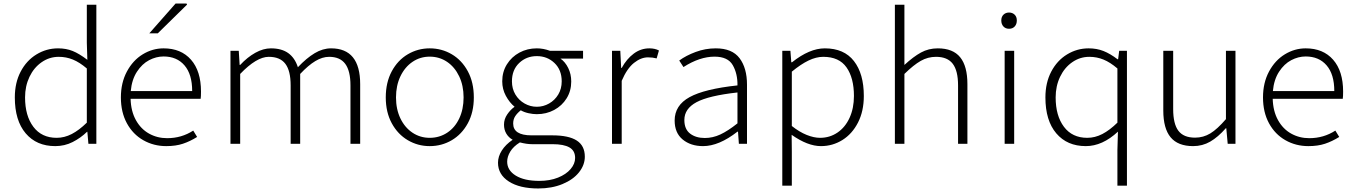

<svg xmlns="http://www.w3.org/2000/svg" viewBox="-20 -815 7695 1088"><path d="M64 -263Q64 -346 97 -409Q130 -472 186.5 -506.5Q243 -541 309 -541Q355 -541 392 -526Q429 -511 475 -476L472 -573V-788H526V0H481L475 -68H473Q437 -33 391.5 -10Q346 13 293 13Q187 13 125.5 -59.5Q64 -132 64 -263ZM472 -120V-427Q431 -462 393 -477.5Q355 -493 313 -493Q260 -493 216 -462.5Q172 -432 147 -379.5Q122 -327 122 -263Q122 -159 169 -96.5Q216 -34 301 -34Q345 -34 386.5 -55.5Q428 -77 472 -120Z M665 -263Q665 -346 699 -409.5Q733 -473 788.5 -507Q844 -541 907 -541Q1006 -541 1062.5 -476.5Q1119 -412 1119 -296Q1119 -268 1117 -255H720Q722 -185 750 -134.5Q778 -84 824.5 -58Q871 -32 927 -32Q1009 -32 1075 -75L1097 -39Q1057 -14 1016.5 -0.5Q976 13 922 13Q851 13 792 -20.5Q733 -54 699 -116.5Q665 -179 665 -263ZM1069 -299Q1069 -394 1025.5 -444.5Q982 -495 907 -495Q865 -495 825 -474Q785 -453 756 -408.5Q727 -364 721 -299ZM975 -795H1037L1040 -789L874 -626H826Z M1286 -527H1333L1338 -447H1341Q1382 -491 1427 -516Q1472 -541 1515 -541Q1576 -541 1613.5 -514Q1651 -487 1668 -434Q1717 -486 1763 -513.5Q1809 -541 1856 -541Q2021 -541 2021 -338V0H1966V-331Q1966 -413 1936.5 -453Q1907 -493 1845 -493Q1807 -493 1767 -469Q1727 -445 1681 -396V0H1627V-331Q1627 -414 1597 -453.5Q1567 -493 1503 -493Q1434 -493 1341 -396V0H1286Z M2166 -263Q2166 -348 2200 -411Q2234 -474 2291 -507.5Q2348 -541 2415 -541Q2483 -541 2540 -507.5Q2597 -474 2631 -411Q2665 -348 2665 -263Q2665 -179 2631 -116.5Q2597 -54 2540 -20.5Q2483 13 2415 13Q2348 13 2291 -20.5Q2234 -54 2200 -116.5Q2166 -179 2166 -263ZM2607 -263Q2607 -330 2582 -382.5Q2557 -435 2513.5 -464.5Q2470 -494 2415 -494Q2361 -494 2317.5 -464.5Q2274 -435 2249 -382.5Q2224 -330 2224 -263Q2224 -196 2249 -144Q2274 -92 2317.5 -63Q2361 -34 2415 -34Q2470 -34 2514 -63Q2558 -92 2582.5 -144Q2607 -196 2607 -263Z M2802 107Q2802 72 2823.5 38Q2845 4 2885 -23Q2862 -36 2849 -58Q2836 -80 2836 -109Q2836 -140 2854.5 -167Q2873 -194 2896 -210Q2867 -234 2846.5 -272Q2826 -310 2826 -354Q2826 -408 2852.5 -450.5Q2879 -493 2923.5 -517Q2968 -541 3022 -541Q3059 -541 3097 -527H3284V-483H3156Q3183 -464 3200 -429.5Q3217 -395 3217 -353Q3217 -300 3191 -258Q3165 -216 3120.5 -192Q3076 -168 3022 -168Q3000 -168 2975 -173.5Q2950 -179 2931 -190Q2911 -174 2899.5 -156.5Q2888 -139 2888 -115Q2888 -48 2992 -48H3110Q3203 -48 3248.5 -18.5Q3294 11 3294 73Q3294 120 3261 161.5Q3228 203 3167.5 228Q3107 253 3030 253Q2925 253 2863.5 213.5Q2802 174 2802 107ZM3239 80Q3239 39 3207 20.5Q3175 2 3111 2H2994Q2965 2 2926 -8Q2889 15 2871.5 44Q2854 73 2854 101Q2854 150 2902.5 180Q2951 210 3036 210Q3096 210 3142 191.5Q3188 173 3213.5 143Q3239 113 3239 80ZM3163 -354Q3163 -419 3122 -458Q3081 -497 3022 -497Q2963 -497 2922 -458Q2881 -419 2881 -354Q2881 -312 2900.5 -279.5Q2920 -247 2952.5 -228.5Q2985 -210 3022 -210Q3059 -210 3091.5 -228.5Q3124 -247 3143.5 -279.5Q3163 -312 3163 -354Z M3448 -527H3495L3500 -430H3503Q3531 -481 3571 -511Q3611 -541 3660 -541Q3691 -541 3714 -529L3701 -484Q3679 -490 3652 -490Q3612 -490 3572.5 -458.5Q3533 -427 3503 -357V0H3448Z M3803 -132Q3803 -218 3887.5 -264.5Q3972 -311 4159 -331Q4160 -397 4132.5 -445.5Q4105 -494 4029 -494Q3945 -494 3853 -435L3829 -472Q3867 -500 3922 -520.5Q3977 -541 4036 -541Q4129 -541 4171 -485Q4213 -429 4213 -335V0H4167L4162 -69H4159Q4054 13 3964 13Q3894 13 3848.5 -24.5Q3803 -62 3803 -132ZM4159 -116V-291Q3996 -273 3927 -236Q3858 -199 3858 -135Q3858 -83 3890.5 -58Q3923 -33 3974 -33Q4019 -33 4062 -53Q4105 -73 4159 -116Z M4413 -527H4459L4464 -462H4468Q4567 -541 4654 -541Q4763 -541 4819 -469Q4875 -397 4875 -271Q4875 -185 4842 -120.5Q4809 -56 4753.5 -21.5Q4698 13 4632 13Q4557 13 4466 -51L4467 45V237H4413ZM4819 -271Q4819 -373 4777 -433Q4735 -493 4645 -493Q4605 -493 4561.5 -472Q4518 -451 4467 -409V-101Q4510 -67 4551 -50.5Q4592 -34 4627 -34Q4682 -34 4726 -64Q4770 -94 4794.5 -148Q4819 -202 4819 -271Z M5051 -788H5105V-447Q5156 -494 5199 -517.5Q5242 -541 5294 -541Q5380 -541 5421 -490.5Q5462 -440 5462 -338V0H5409V-331Q5409 -414 5379 -453.5Q5349 -493 5284 -493Q5238 -493 5197.5 -470Q5157 -447 5105 -396V0H5051Z M5673 -527H5727V0H5673ZM5654 -699Q5654 -720 5666.5 -732Q5679 -744 5698 -744Q5717 -744 5729.5 -732Q5742 -720 5742 -699Q5742 -678 5730 -665Q5718 -652 5698 -652Q5678 -652 5666 -665Q5654 -678 5654 -699Z M6312 35 6315 -69Q6227 13 6133 13Q6027 13 5965.5 -59.5Q5904 -132 5904 -263Q5904 -346 5937 -409Q5970 -472 6026.5 -506.5Q6083 -541 6149 -541Q6195 -541 6233 -526Q6271 -511 6313 -479H6316L6322 -527H6366V237H6312ZM6312 -120V-427Q6271 -462 6233 -477.5Q6195 -493 6153 -493Q6100 -493 6056 -462.5Q6012 -432 5987 -379.5Q5962 -327 5962 -263Q5962 -159 6009 -96.5Q6056 -34 6141 -34Q6185 -34 6226.5 -55.5Q6268 -77 6312 -120Z M6572 -189V-527H6628V-197Q6628 -113 6657.5 -74Q6687 -35 6752 -35Q6799 -35 6838.5 -59Q6878 -83 6927 -140V-527H6981V0H6937L6929 -88H6926Q6882 -38 6838 -12.5Q6794 13 6741 13Q6655 13 6613.5 -37Q6572 -87 6572 -189Z M7137 -263Q7137 -346 7171 -409.5Q7205 -473 7260.5 -507Q7316 -541 7379 -541Q7478 -541 7534.5 -476.5Q7591 -412 7591 -296Q7591 -268 7589 -255H7192Q7194 -185 7222 -134.5Q7250 -84 7296.5 -58Q7343 -32 7399 -32Q7481 -32 7547 -75L7569 -39Q7529 -14 7488.5 -0.5Q7448 13 7394 13Q7323 13 7264 -20.5Q7205 -54 7171 -116.5Q7137 -179 7137 -263ZM7541 -299Q7541 -394 7497.5 -444.5Q7454 -495 7379 -495Q7337 -495 7297 -474Q7257 -453 7228 -408.5Q7199 -364 7193 -299Z"/></svg>

Font: Nebula Sans Light
Style: Regular
Weight: 300
Designer: Paul D. Hunt for Adobe (as Source Sans)
Foundry: Nebula Entertainment & Broadcasting LLC
Version: Version 1.010